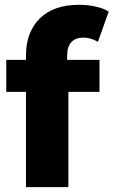

<svg xmlns="http://www.w3.org/2000/svg" viewBox="-20 -770 467 790"><path d="M304.3 -750.2Q340.1 -750.2 372.6 -743.2Q405 -736.2 427.2 -722.3L383 -597.8Q353.7 -615.2 323.1 -615.2Q291 -615.2 273.6 -596.6Q256.2 -578 256.2 -540.7V-496.9L261.4 -423V0H87V-542.2Q87 -638.1 143.9 -694.2Q200.8 -750.2 304.3 -750.2ZM5.8 -523.7H389.4V-392H5.8Z"/></svg>

Font: iiserrat Thin
Style: Regular
Weight: 100
Designer: Akira Ohta
Foundry: Akira Ohta
Version: Version 1.200;Glyphs 3.3.1 (3343)